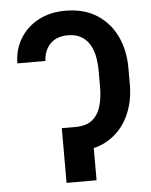

<svg xmlns="http://www.w3.org/2000/svg" viewBox="-53 -781 649 825"><g transform="rotate(-5 271.5 -368.5)"><path d="M223.1 -235.8H260.3Q308.1 -236.3 334 -258.5Q359.9 -280.8 369.9 -317.4Q379.9 -354 379.9 -395.5V-470.2Q379.9 -498.5 374.8 -526.9Q369.6 -555.2 356.7 -578.6Q343.8 -602.1 320.3 -616.7Q296.9 -631.3 260.3 -631.3Q211.4 -630.9 184.6 -602.5Q157.7 -574.2 155.8 -529.8H34.7Q35.6 -590.8 64.7 -637.7Q93.8 -684.6 143.8 -710.9Q193.8 -737.3 258.8 -737.3Q340.8 -737.3 396.5 -700.9Q452.1 -664.6 480.2 -604.2Q508.3 -543.9 508.3 -470.2V-395.5Q508.3 -323.2 480.2 -262.9Q452.1 -202.6 396.7 -166.7Q341.3 -130.9 258.3 -130.4H223.1ZM330.1 -235.8V0H200.7V-235.8Z"/></g></svg>

Font: Inter Cardless Tabular Medium
Style: Regular
Weight: 500
Designer: Rasmus Andersson
Foundry: rsms
Version: Version 4.000;git-4fc901f